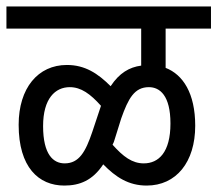

<svg xmlns="http://www.w3.org/2000/svg" viewBox="-20 -642 676 597"><path d="M0 -553H419V-438C382 -433 351 -415 324 -374C284 -414 244 -440 188 -440C98 -440 38 -368 38 -254C38 -122 100 -65 180 -65C228 -65 268 -81 301 -131C340 -91 380 -65 436 -65C528 -65 587 -138 587 -251C587 -352 549 -410 495 -431V-553H636V-622H0ZM337 -210 357 -274C379 -336 398 -371 443 -371C477 -371 510 -345 510 -258C510 -168 473 -134 427 -134C391 -134 363 -155 330 -192C333 -197 335 -203 337 -210ZM114 -250C114 -336 152 -371 197 -371C232 -371 261 -350 294 -313C292 -307 290 -301 288 -295L267 -232C246 -170 226 -134 181 -134C146 -134 114 -161 114 -250Z"/></svg>

Font: Noto Sans Condensed
Style: Regular
Weight: 400
Width: 3
Designer: Monotype Design Team
Foundry: Monotype Imaging Inc.
Version: Version 2.013